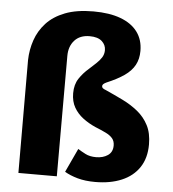

<svg xmlns="http://www.w3.org/2000/svg" viewBox="-52 -771 747 829"><g transform="rotate(5 321.0 -356.5)"><path d="M320 -723Q389.5 -723 437.8 -705Q486 -687 511.2 -653Q536.5 -619 536.5 -570.5Q536.5 -535.5 522.2 -509.2Q508 -483 478.2 -462.2Q448.5 -441.5 402 -422Q393.5 -418 389.2 -414Q385 -410 385 -405Q385 -399.5 389.2 -396Q393.5 -392.5 403 -389Q441 -372 477.8 -354Q514.5 -336 544 -312Q573.5 -288 591 -254.2Q608.5 -220.5 608.5 -171.5Q608.5 -112.5 581.5 -72Q554.5 -31.5 505.5 -10.8Q456.5 10 390.5 10Q347.5 10 314.5 0.8Q281.5 -8.5 258 -22.5L306 -125.5Q320.5 -116.5 339.2 -106.8Q358 -97 385.5 -97Q415.5 -97 436.2 -111Q457 -125 457 -153.5Q457 -172.5 447 -184.5Q437 -196.5 417.8 -206Q398.5 -215.5 371 -226.5Q341.5 -239.5 317 -258Q292.5 -276.5 277.8 -302.2Q263 -328 263 -363.5Q263 -401.5 280.2 -427.5Q297.5 -453.5 321.5 -474Q336.5 -488 350.8 -501Q365 -514 374.2 -528.2Q383.5 -542.5 383.5 -560.5Q383.5 -583.5 365.8 -599.2Q348 -615 313 -615Q270.5 -615 247.2 -589Q224 -563 224 -522V0H57.5L56.5 -489Q57.5 -534 71.8 -575.8Q86 -617.5 116.5 -650.8Q147 -684 197 -703.5Q247 -723 320 -723Z"/></g></svg>

Font: Public Sans Thin ExtraBold
Style: Regular
Weight: 800
Version: Version 1.007